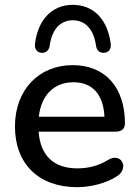

<svg xmlns="http://www.w3.org/2000/svg" viewBox="-20 -767 577 796"><path d="M152 -548C170 -547 183 -557 186 -578C196 -648 232 -683 282 -683C332 -683 368 -648 378 -578C381 -557 394 -547 412 -548C430 -549 442 -564 439 -586C427 -682 371 -747 282 -747C193 -747 137 -682 125 -586C122 -564 134 -549 152 -548ZM300 9C355 9 421 -7 466 -37C516 -70 484 -137 428 -104C387 -78 341 -69 301 -69C204 -69 148 -120 140 -221H458C484 -221 498 -233 498 -255C498 -405 416 -497 281 -497C141 -497 42 -394 42 -243C42 -87 141 9 300 9ZM285 -426C364 -426 409 -374 413 -283H141C150 -369 201 -426 285 -426Z"/></svg>

Font: Nunito SemiBold
Style: Regular
Weight: 600
Designer: Vernon Adams
Foundry: Vernon Adams
Version: Version 3.602